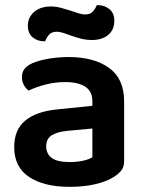

<svg xmlns="http://www.w3.org/2000/svg" viewBox="-20 -709 562 744"><path d="M250 -81Q279 -81 303 -86.5Q327 -92 338 -100V-211L241 -202Q201 -198 180 -184.5Q159 -171 159 -142Q159 -113 180.5 -97Q202 -81 250 -81ZM246 -488Q344 -488 402.5 -446Q461 -404 461 -316V-85Q461 -61 449 -47Q437 -33 419 -22Q391 -5 348 5Q305 15 250 15Q150 15 92.5 -23.5Q35 -62 35 -139Q35 -206 77.5 -241.5Q120 -277 201 -285L338 -299V-317Q338 -355 310.5 -373Q283 -391 233 -391Q194 -391 157 -381.5Q120 -372 91 -358Q80 -366 72.5 -379.5Q65 -393 65 -409Q65 -429 74.5 -441.5Q84 -454 105 -464Q134 -476 171 -482Q208 -488 246 -488ZM175 -684Q196 -684 215 -679Q234 -674 251 -668.5Q268 -663 283 -658Q298 -653 310 -653Q330 -653 340 -664.5Q350 -676 355 -689H360Q385 -689 404 -673.5Q423 -658 423 -629Q423 -593 399 -573.5Q375 -554 337 -554Q314 -554 294.5 -559Q275 -564 258 -570Q241 -576 226.5 -581Q212 -586 200 -586Q180 -586 170 -574.5Q160 -563 155 -549H151Q125 -549 106.5 -564.5Q88 -580 88 -609Q88 -628 95.5 -642Q103 -656 115.5 -665.5Q128 -675 143.5 -679.5Q159 -684 175 -684Z"/></svg>

Font: Baloo Chettan 2 SemiBold
Style: Regular
Weight: 600
Designer: Maithili Shingre, Unnati Kotecha and Ek Type
Foundry: Ek Type
Version: Version 1.640;hotconv 1.0.111;makeotfexe 2.5.65597; ttfautoh